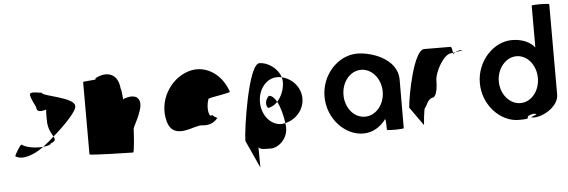

<svg xmlns="http://www.w3.org/2000/svg" viewBox="-57 -979 4000 1351"><g transform="rotate(-5 1943.5 -303.5)"><path d="M21 -46C68 -14 152 -43 222 -95C176 -91 107 -98 71 -124C63 -124 21 -56 21 -46ZM197 -378C197 -340 229 -344 266 -354C263 -333 264 -306 264 -279C264 -218 288 -184 301 -161C391 -239 476 -329 472 -362C472 -424 245 -450 245 -475C144 -490 143 -490 197 -378ZM222 -95C253 -98 277 -105 277 -114C314 -128 312 -140 301 -161C275 -137 248 -114 222 -95Z M542 -14C542 -6 839 0 849 0C859 0 867 -152 867 -159C867 -184 894 -209 921 -290C949 -371 908 -412 828 -386C822 -386 817 -383 812 -378C809 -416 805 -454 801 -454C793 -568 708 -586 631 -544V-536C630 -532 542 -529 542 -525Z M1104 -196C1145 -52 1301 -160 1352 -148C1392 -144 1429 -152 1461 -191C1453 -193 1424 -212 1426 -217C1408 -188 1385 -257 1410 -330C1420 -340 1574 -358 1564 -368C1517 -506 1396 -570 1286 -535C1153 -493 1063 -341 1104 -196ZM1426 -218V-217ZM1462 -192 1461 -191C1463 -191 1463 -191 1462 -190Z M1643 -12 1732 183 1731 40C1745 58 1773 56 1805 56C1866 63 1937 2 1937 -80C1937 -90 1936 -101 1934 -113C1924 -111 1915 -109 1905 -109C1830 -109 1769 -184 1769 -275C1769 -366 1828 -440 1905 -440C1916 -440 1927 -439 1937 -436C1918 -501 1847 -549 1789 -549C1711 -549 1643 -92 1643 -12ZM1822 -230C1847 -232 1871 -246 1890 -267C1875 -295 1856 -314 1835 -314C1805 -284 1806 -250 1822 -230ZM1890 -267C1913 -225 1928 -161 1934 -113C2009 -129 2069 -196 2069 -275C2069 -353 2012 -419 1937 -436C1940 -425 1942 -414 1942 -403C1942 -353 1921 -301 1890 -267Z M2225 -274C2225 -118 2345 8 2476 8C2541 8 2599 -28 2636 -80C2642 -76 2642 -4 2642 -4C2642 3 2761 2 2761 -5L2762 -347C2762 -500 2571 -558 2476 -556C2345 -554 2225 -430 2225 -274ZM2359 -274C2359 -366 2420 -440 2497 -440C2573 -440 2636 -366 2636 -274C2636 -184 2575 -109 2497 -109C2418 -109 2359 -184 2359 -274Z M2812 -145 2905 -14C2905 -6 2913 -135 2924 -135C2934 -142 2945 -194 2982 -201C3006 -201 3019 -258 3019 -318C3019 -378 3087 -501 3140 -501C3140 -501 3145 -502 3153 -503C3151 -520 3146 -546 3140 -546C3140 -546 3019 -547 2953 -547C2878 -547 2817 -225 2812 -145ZM3153 -503C3154 -498 3154 -494 3154 -491C3154 -494 3160 -500 3169 -505C3163 -504 3158 -504 3153 -503ZM3169 -505C3199 -510 3238 -517 3211 -517C3195 -517 3180 -511 3169 -505Z M3322 -274C3322 -118 3443 8 3573 8C3693 8 3589 -6 3677 -26C3750 -23 3613 0 3681 0C3752 0 3857 -66 3857 -146V-784C3857 -792 3733 -792 3733 -785V-490C3699 -532 3642 -556 3573 -556C3443 -556 3322 -430 3322 -274ZM3456 -274C3456 -366 3520 -440 3595 -440C3671 -440 3732 -366 3732 -274C3732 -184 3673 -109 3595 -109C3518 -109 3456 -184 3456 -274Z"/></g></svg>

Font: Ampere
Style: Cnd
Weight: 400
Version: Version 1